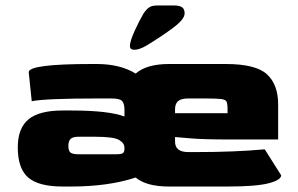

<svg xmlns="http://www.w3.org/2000/svg" viewBox="-20 -682 1088 702"><path d="M1008 -41Q1008 -24 962.5 -12Q917 0 811 0H598Q515 0 476 -33Q377 0 239 0H209Q121 0 83 -33Q45 -66 45 -143Q45 -213 84 -245.5Q123 -278 209 -278H240Q377 -278 435 -256V-282Q435 -302 427 -312Q419 -322 387 -322H337Q148 -322 96 -312L85 -418Q85 -448 315 -448H334Q419 -448 476 -413Q516 -448 598 -448H805Q915 -448 956 -410.5Q997 -373 997 -300V-172H822Q719 -172 672.5 -176.5Q626 -181 620 -181V-166Q619 -126 668 -126H699Q838 -126 948 -136ZM620 -268H812V-282Q812 -304 808 -311Q804 -318 788.5 -320Q773 -322 726 -322H668Q643 -322 631.5 -312.5Q620 -303 620 -282ZM435 -142Q435 -159 415 -170.5Q395 -182 328 -182H267Q247 -182 238.5 -174.5Q230 -167 230 -148Q230 -130 238 -124Q246 -118 267 -118H405Q423 -118 429 -122Q435 -126 435 -137ZM505 -633Q515 -648 525.5 -655Q536 -662 555 -662H616Q636 -662 645.5 -655.5Q655 -649 655 -633Q655 -612 614.5 -581.5Q574 -551 515 -515Q489 -500 471 -500Q455 -500 455 -514Q455 -531 472.5 -569.5Q490 -608 505 -633Z"/></svg>

Font: Gold Bold
Style: Regular
Weight: 400
Designer: jaiki
Version: Version 1.000